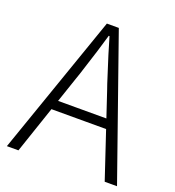

<svg xmlns="http://www.w3.org/2000/svg" viewBox="-133 -833 853 937"><g transform="rotate(20 294.0 -364.5)"><path d="M262 -729H324L580 0H516L374 -425Q369 -441 364 -454Q313 -611 295 -676H291Q273 -611 222 -454Q217 -441 212 -425L68 0H8ZM127 -293H457V-244H127Z"/></g></svg>

Font: Merged Yaku Han JP Light
Style: Regular
Weight: 300
Designer: Ryoko NISHIZUKA 西塚涼子 (kana, bopomofo & ideographs); Paul D. Hunt (Latin, Greek & Cyrillic); Sandoll Communications 산돌커뮤니
Foundry: Adobe
Version: Version 2.004